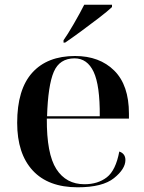

<svg xmlns="http://www.w3.org/2000/svg" viewBox="-20 -786 614 816"><path d="M310 10Q416 10 464.5 -29Q513 -68 513 -106Q513 -133 487 -142Q472 -62 434 -32.5Q396 -3 339 -3Q261 -3 219.5 -67.5Q178 -132 179 -282H528V-303Q528 -424 465.5 -486Q403 -548 299 -548Q181 -548 117 -477Q53 -406 53 -264Q53 -133 119 -61.5Q185 10 310 10ZM180 -292Q184 -423 208.5 -480.5Q233 -538 297 -538Q351 -538 378 -480.5Q405 -423 404 -292ZM250 -605H257Q285 -624 324.5 -653Q364 -682 400.5 -710Q437 -738 456 -756V-766H338Q321 -732 293.5 -684.5Q266 -637 250 -615Z"/></svg>

Font: Noto Serif Display Semi
Style: Regular
Weight: 600
Designer: Monotype Design Team
Foundry: Monotype Imaging Inc.
Version: Version 1.900